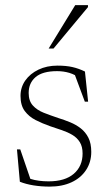

<svg xmlns="http://www.w3.org/2000/svg" viewBox="-20 -700 414 730"><path d="M198.5 -450.5Q231.5 -450.5 255.5 -445Q279.5 -439.5 303 -428L315 -313.5H302.5L259.5 -429L293.5 -397.5Q265.5 -416.5 243.5 -423Q221.5 -429.5 197 -429.5Q142 -429.5 115.5 -407Q89 -384.5 89 -346.5Q89 -316.5 104.8 -299Q120.5 -281.5 146.5 -271.2Q172.5 -261 202.5 -251Q225 -244 247 -235Q269 -226 287 -212Q305 -198 316 -176.5Q327 -155 327 -122.5Q327 -83.5 307.2 -53.5Q287.5 -23.5 252 -7Q216.5 9.5 169 9.5Q136.5 9.5 107.2 4.8Q78 0 55.5 -9L44.5 -132H57L99.5 -8L68 -31.5Q80 -25 95.5 -20Q111 -15 128.5 -12.8Q146 -10.5 165 -10.5Q227 -10.5 260.5 -39.2Q294 -68 294 -116.5Q294 -142.5 283.5 -159.5Q273 -176.5 255.2 -187Q237.5 -197.5 215.5 -205Q193.5 -212.5 171 -220Q141 -230.5 115.5 -243.5Q90 -256.5 74 -278Q58 -299.5 58 -335.5Q58 -368 76.2 -394Q94.5 -420 126.2 -435.2Q158 -450.5 198.5 -450.5ZM165 -515.5 266 -680.5H314.5V-673L183.5 -515.5Z"/></svg>

Font: Newsreader 16pt 16pt ExtraLight
Style: Regular
Weight: 250
Version: Version 1.003